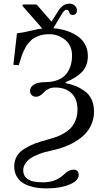

<svg xmlns="http://www.w3.org/2000/svg" viewBox="-20 -814 582 1066"><path d="M54.2 -454.1 74.2 -628.9Q106 -632.3 151.1 -643.3Q196.3 -654.3 214.8 -655.8L104 -782.2L106.9 -789.1H179.2L185.1 -787.1L266.1 -693.8L303.2 -752.9Q329.1 -793.9 365.2 -793.9Q383.8 -793.9 395.5 -782.7Q407.2 -771.5 407.2 -755.9Q407.2 -744.6 400.9 -737.8Q394.5 -731 382.8 -731Q368.2 -731 363.8 -747.1Q360.4 -759.8 350.1 -759.8Q337.9 -759.8 326.2 -741.2L275.9 -657.2Q311 -654.8 343.3 -645Q375.5 -635.3 404.3 -617.7Q433.1 -600.1 450.4 -570.6Q467.8 -541 467.8 -503.9Q467.8 -448.2 435.3 -414.6Q402.8 -380.9 344.2 -357.9V-353Q376.5 -345.7 401.1 -335.7Q425.8 -325.7 450.4 -308.1Q475.1 -290.5 488.5 -261.7Q502 -232.9 502 -194.8Q502 -150.4 482.9 -113.3Q463.9 -76.2 430.2 -49.8Q396.5 -23.4 355 -5.9Q314 11.7 265.1 22Q246.1 25.9 229.2 30.5Q212.4 35.2 189 44.4Q165.5 53.7 149.2 64.9Q132.8 76.2 120.8 93.8Q108.9 111.3 108.9 131.8Q108.9 157.7 125 173.1Q141.1 188.5 164.1 193.4Q187 198.2 220.2 198.2Q287.1 198.2 331.1 158.2Q341.8 148.4 348.6 143.1Q355.5 137.7 366.2 132.8Q377 127.9 387.2 127.9Q417 127.9 417 158.2Q417 189 366.2 210.4Q315.4 231.9 238.8 231.9Q213.4 231.9 190.4 229.2Q167.5 226.6 142.8 218.3Q118.2 210 100.3 197Q82.5 184.1 70.8 161.6Q59.1 139.2 59.1 109.9Q59.1 78.1 73.5 53.5Q87.9 28.8 116.2 11.5Q144.5 -5.9 174.8 -17.6Q204.1 -28.3 248 -40Q273.9 -46.9 295.2 -54.7Q316.4 -62.5 338.6 -76.2Q360.8 -89.8 376 -106.9Q391.1 -124 400.6 -149.2Q410.2 -174.3 410.2 -205.1Q410.2 -264.2 377.4 -296.1Q344.7 -328.1 285.2 -328.1Q265.1 -328.1 249 -320.1Q232.9 -312 224.6 -302.5Q216.3 -293 204.6 -284.9Q192.9 -276.9 180.2 -276.9Q165.5 -276.9 156.2 -285.6Q147 -294.4 147 -309.1Q147 -326.7 160.4 -338.1Q173.8 -349.6 191.2 -353.8Q208.5 -357.9 228 -357.9Q271 -357.9 301.8 -370.4Q332.5 -382.8 348.9 -404.5Q365.2 -426.3 372.6 -451.2Q379.9 -476.1 379.9 -505.9Q379.9 -561 342 -592.5Q304.2 -624 253.9 -624Q236.3 -624 220.9 -621.6Q205.6 -619.1 192.6 -613.8Q179.7 -608.4 169.2 -602.5Q158.7 -596.7 149.4 -586.9L133.3 -568.8Q126.5 -561 120.1 -547.9L108.9 -525.4Q104.5 -516.6 99.6 -501L91.8 -476.6L84 -452.1Z"/></svg>

Font: Linux Libertine G
Style: Regular
Weight: 400
Designer: Philipp H. Poll
Foundry: Philipp H. Poll
Version: Version 4.7.5